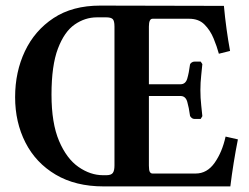

<svg xmlns="http://www.w3.org/2000/svg" viewBox="-20 -666 890 686"><path d="M780 -645Q784 -602 789.5 -562Q795 -522 802 -484L762 -474Q755 -500 743 -529Q731 -558 710.5 -578.5Q690 -599 656 -599H525Q512 -599 512 -571V-365H625Q643 -365 649 -385Q655 -405 659 -436Q660 -439 664.5 -442.5Q669 -446 676 -446H697L703 -437Q702 -424 699 -397.5Q696 -371 696 -344Q696 -316 699 -289.5Q702 -263 703 -251L697 -241H676Q669 -241 664.5 -245Q660 -249 659 -252Q655 -282 649 -302.5Q643 -323 625 -323H512V-74Q512 -57 515.5 -51.5Q519 -46 525 -46H679Q720 -46 747 -84.5Q774 -123 786 -178L830 -168Q822 -128 815 -84.5Q808 -41 803 0H350Q250 0 179 -42Q108 -84 71 -156.5Q34 -229 34 -319Q34 -409 69 -483Q104 -557 171.5 -601.5Q239 -646 338 -646ZM348 -40H360Q377 -40 383 -48Q389 -56 389 -75V-571Q389 -592 382.5 -598Q376 -604 360 -604H326Q284 -604 247 -578.5Q210 -553 187 -492.5Q164 -432 164 -328Q164 -226 191 -162.5Q218 -99 260.5 -69.5Q303 -40 348 -40Z"/></svg>

Font: Libertinus Serif SemiBold
Style: Regular
Weight: 600
Designer: Philipp H. Poll, Khaled Hosny
Foundry: Caleb Maclennan
Version: Version 7.051;RELEASE